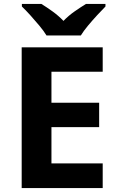

<svg xmlns="http://www.w3.org/2000/svg" viewBox="-20 -954 600 974"><path d="M501 0H90V-714H501V-590H241V-433H483V-309H241V-125H501ZM216 -774Q202 -797 179.5 -824Q157 -851 133.5 -877Q110 -903 91 -921V-934H190Q216 -918 246 -896.5Q276 -875 302 -848Q328 -875 359 -896.5Q390 -918 416 -934H515V-921Q497 -903 473 -877Q449 -851 426.5 -824Q404 -797 390 -774Z"/></svg>

Font: Noto IKEA Latin
Style: Bold
Weight: 700
Designer: Monotype Design Team
Foundry: Monotype Imaging Inc.
Version: Version 1.0